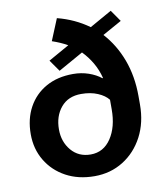

<svg xmlns="http://www.w3.org/2000/svg" viewBox="-84 -810 759 889"><g transform="rotate(-10 295.5 -365.5)"><path d="M289.6 10.3Q213.4 10.3 155.3 -21.2Q97.2 -52.7 64.2 -107.7Q31.2 -162.6 31.2 -231.9Q31.2 -303.7 61 -358.2Q90.8 -412.6 144.8 -442.9Q198.7 -473.1 272 -473.1Q310.5 -473.1 344.7 -461.4Q378.9 -449.7 403.8 -429.7L405.8 -431.6Q396 -470.2 376.5 -503.7Q356.9 -537.1 330.6 -564L213.9 -498.5L175.8 -552.7L273.9 -607.9Q256.8 -617.7 238.8 -625.5Q220.7 -633.3 202.1 -639.6L243.7 -740.7Q325.7 -719.7 391.1 -672.4L495.1 -731L532.7 -676.8L442.4 -626.5Q495.1 -568.8 524.2 -491Q553.2 -413.1 553.2 -319.8V-280.3Q553.2 -195.3 518.6 -129.6Q483.9 -64 424.3 -26.9Q364.7 10.3 289.6 10.3ZM289.1 -91.8Q349.6 -91.8 385 -145Q420.4 -198.2 420.4 -280.3V-325.7Q403.8 -347.2 370.6 -361.3Q337.4 -375.5 293 -375.5Q231.9 -375.5 197.8 -334.7Q163.6 -293.9 163.6 -231Q163.6 -172.9 198 -132.3Q232.4 -91.8 289.1 -91.8Z"/></g></svg>

Font: Roboto Slab SemiBold
Style: Regular
Weight: 600
Designer: Google
Version: Version 2.001; ttfautohint (v1.8.3)